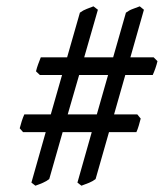

<svg xmlns="http://www.w3.org/2000/svg" viewBox="-20 -651 519 609"><path d="M194.8 -288.1H287.1L322.8 -413.1H231ZM393.6 -469.2H467.3L479.5 -457Q477.1 -446.3 472.7 -433.8Q468.3 -421.4 464.4 -413.1H377.4L341.8 -288.1H415.5L426.3 -274.9Q423.8 -265.1 420.2 -252.7Q416.5 -240.2 412.6 -231.9H325.7L283.2 -83Q274.4 -76.2 262.7 -71.3Q251 -66.4 238.3 -62L225.6 -71.8L271 -231.9H178.7L136.2 -83Q127.4 -76.2 116.2 -71.3Q105 -66.4 92.3 -62L79.6 -71.8L125 -231.9H53.2L42.5 -244.1Q44.9 -253.9 48.8 -266.1Q52.7 -278.3 57.1 -288.1H141.1L176.8 -413.1H106.4L94.2 -424.8Q96.7 -435.5 101.1 -447.5Q105.5 -459.5 109.4 -469.2H192.9L233.4 -610.8Q244.1 -618.7 254.9 -622.6Q265.6 -626.5 276.4 -630.9L290.5 -620.1L247.1 -469.2H338.9L379.4 -610.8Q390.1 -618.7 401.1 -622.6Q412.1 -626.5 423.3 -630.9L436.5 -620.1Z"/></svg>

Font: Gentium Plus Phon
Style: Regular
Weight: 400
Designer: J. Victor Gaultney, Annie Olsen, Iska Routamaa, Becca Hirsbrunner
Foundry: SIL International
Version: Version 5.000